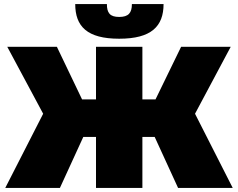

<svg xmlns="http://www.w3.org/2000/svg" viewBox="-20 -932 1180 952"><path d="M863 0H1134L947 -368L1124 -700H878L751 -439H686V-700H456V-439H387L262 -700H16L194 -368L6 0H277L393 -253H456V0H686V-253H747ZM571 -740C730 -740 791 -801 791 -912H634C634 -868 617 -848 571 -848C525 -848 510 -868 510 -912H353C353 -801 412 -740 571 -740Z"/></svg>

Font: Chess Sans Black
Style: Regular
Weight: 900
Designer: Wolf Bōese
Foundry: Wolf Bōese
Version: Version 7.223;Glyphs 3.3 (3306)